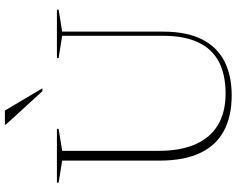

<svg xmlns="http://www.w3.org/2000/svg" viewBox="-111 -847 968 786"><g transform="rotate(-90 373.0 -454.0)"><path d="M619.5 -271.5V-683.5L528 -698V-705H726.5V-698L636.5 -683.5V-270.5Q636.5 -173.5 605 -111.2Q573.5 -49 515 -19.2Q456.5 10.5 375.5 10.5Q290 10.5 230.2 -21.5Q170.5 -53.5 139.5 -119.2Q108.5 -185 108.5 -285V-683.5L18 -698V-705H238.5V-698L148.5 -683.5V-288Q148.5 -201 174.5 -140Q200.5 -79 252.8 -46.8Q305 -14.5 383 -14.5Q460.5 -14.5 513 -42Q565.5 -69.5 592.5 -126.5Q619.5 -183.5 619.5 -271.5ZM404.5 -764.5H392.5L256 -914V-918H313.5Z"/></g></svg>

Font: Newsreader 60pt ExtraLight
Style: Regular
Weight: 250
Designer: Hugues Gentile
Foundry: Production Type
Version: Version 1.003